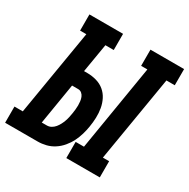

<svg xmlns="http://www.w3.org/2000/svg" viewBox="-207 -886 1022 1038"><g transform="rotate(30 304.5 -367.5)"><path d="M340 0V-101H392L480 -634H441V-735H651V-634H599L510 -101H549V0ZM-42 0V-101H10L99 -634H60V-735H270V-634H218L188 -455H209Q238 -455 266 -447Q294 -439 315 -421.5Q336 -404 348.5 -379.5Q361 -355 366 -327Q371 -299 370 -269Q369 -239 364 -210Q360 -185 352.5 -159.5Q345 -134 333 -110Q321 -86 303 -64.5Q285 -43 262 -28Q239 -13 213 -6.5Q187 0 161 0ZM161 -100Q175 -100 187.5 -107Q200 -114 209 -125Q218 -136 224.5 -148.5Q231 -161 235.5 -173.5Q240 -186 243 -199.5Q246 -213 248 -226Q250 -239 251.5 -252Q253 -265 253 -278Q253 -291 251.5 -303.5Q250 -316 245.5 -327.5Q241 -339 231.5 -347Q222 -355 209 -355H171L129 -100Z"/></g></svg>

Font: Iosevka Slab Extended Oblique
Style: Bold
Weight: 700
Width: 7
Italic angle: -9°
Monospace: yes
Designer: Belleve Invis
Foundry: Belleve Invis
Version: Version 11.1.1; ttfautohint (v1.8.3)